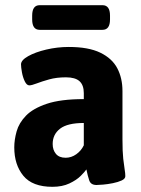

<svg xmlns="http://www.w3.org/2000/svg" viewBox="-20 -712 545 740"><path d="M182 8Q105 8 70 -34.5Q35 -77 35 -144Q35 -173 44 -205.5Q53 -238 80 -266Q107 -294 160.5 -312Q214 -330 303 -330V-353Q303 -384 286.5 -399Q270 -414 234 -414Q198 -414 169.5 -406Q141 -398 121.5 -390.5Q102 -383 93 -383Q83 -383 75.5 -398.5Q68 -414 64.5 -433.5Q61 -453 61 -464Q61 -480 88.5 -495.5Q116 -511 158.5 -521Q201 -531 245 -531Q321 -531 366.5 -509Q412 -487 432 -449Q452 -411 452 -361V-175Q452 -127 455 -100Q458 -73 460.5 -58.5Q463 -44 463 -33Q463 -23 449 -16.5Q435 -10 415 -6Q395 -2 377.5 -0.5Q360 1 352 1Q330 1 324 -16.5Q318 -34 313 -59Q307 -50 291 -34Q275 -18 247.5 -5Q220 8 182 8ZM233 -104Q255 -104 274 -117.5Q293 -131 303 -152V-238Q240 -238 211.5 -216Q183 -194 183 -157Q183 -134 195.5 -119Q208 -104 233 -104ZM133 -597Q104 -597 104 -637V-652Q104 -692 133 -692H375Q404 -692 404 -652V-637Q404 -597 375 -597Z"/></svg>

Font: Asap Semi Condensed
Style: Bold
Weight: 700
Width: 4
Designer: Pablo Cosgaya
Foundry: Omnibus-Type
Version: Version 3.001; ttfautohint (v1.8.4.7-5d5b)